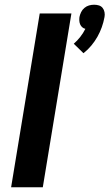

<svg xmlns="http://www.w3.org/2000/svg" viewBox="-20 -792 463 812"><path d="M333 -567 292 -607Q307 -620 319.5 -636Q332 -652 341 -670Q333 -672 327.5 -677Q322 -682 319 -689Q316 -696 315.5 -704Q315 -712 316 -720Q318 -730 323 -740.5Q328 -751 337 -758.5Q346 -766 356.5 -769Q367 -772 378 -772Q389 -772 398.5 -769Q408 -766 414 -758.5Q420 -751 422 -740.5Q424 -730 422 -720Q418 -698 410.5 -677Q403 -656 392 -636.5Q381 -617 366 -599Q351 -581 333 -567ZM27 0 148 -735H282L161 0Z"/></svg>

Font: Iosevka Aile Extrabold
Style: Italic
Weight: 800
Italic angle: -9°
Designer: Belleve Invis
Foundry: Belleve Invis
Version: Version 31.1.0; ttfautohint (v1.8.4)